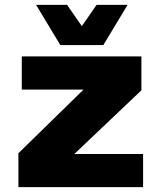

<svg xmlns="http://www.w3.org/2000/svg" viewBox="-20 -773 666 793"><path d="M56 0V-140L325 -403H70V-540H564V-400L287 -137H571V0ZM129 -753H257L318 -665L379 -753H507L407 -587H229Z"/></svg>

Font: Geist Black
Style: Regular
Weight: 400
Designer: Basement.studio, Andrés Briganti, Mateo Zaragoza
Foundry: Basement.studio, Vercel, Andrés Briganti, Guido Ferreyra, Mateo Zaragoza
Version: Version 1.401